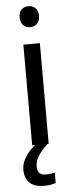

<svg xmlns="http://www.w3.org/2000/svg" viewBox="-63 -768 384 1019"><g transform="rotate(-5 129.0 -258.5)"><path d="M130 -737Q150 -737 165.5 -723.5Q181 -710 181 -681Q181 -653 165.5 -639Q150 -625 130 -625Q108 -625 93 -639Q78 -653 78 -681Q78 -710 93 -723.5Q108 -737 130 -737ZM173 -536V0H85V-536ZM99 116Q99 161 144 161Q161 161 172.5 158.5Q184 156 192 155V211Q178 215 164 217.5Q150 220 130 220Q77 220 52 195Q27 170 27 126Q27 97 41.5 70Q56 43 77.5 21Q99 -1 119 -15L167 0Q133 32 116 58.5Q99 85 99 116Z"/></g></svg>

Font: Noto Sans Glagolitic
Style: Regular
Weight: 400
Designer: Monotype Design Team
Foundry: Monotype Imaging Inc.
Version: Version 2.004; ttfautohint (v1.8.4.7-5d5b)